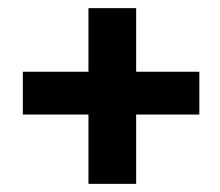

<svg xmlns="http://www.w3.org/2000/svg" viewBox="-20 -554 540 471"><path d="M197 -103V-273H36V-378H197V-534H314V-378H469V-273H314V-103Z"/></svg>

Font: Inconsolata Black
Style: Regular
Weight: 900
Monospace: yes
Designer: Raph Levien, Cyreal, Brenton Simpson
Foundry: Raph Levien, Cyreal, Google
Version: Version 3.001; ttfautohint (v1.8.2.53-6de2)